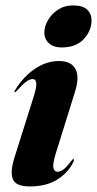

<svg xmlns="http://www.w3.org/2000/svg" viewBox="-20 -678 358 708"><path d="M207.5 -503Q177.5 -503 160.5 -518.5Q143.5 -534 143.5 -558Q143.5 -580.5 157 -603.8Q170.5 -627 194 -642.5Q217.5 -658 248.5 -658Q285.5 -658 301.5 -642.5Q317.5 -627 317.5 -603.5Q317.5 -564.5 288.8 -533.8Q260 -503 207.5 -503ZM186.5 -115Q173.5 -73 177 -58.8Q180.5 -44.5 192 -44.5Q202 -44.5 213.8 -53Q225.5 -61.5 242.5 -84Q248.5 -92 250.5 -91.5Q255.5 -91.5 249.5 -79Q230.5 -40.5 190.5 -15.5Q150.5 9.5 90 9.5Q39 9.5 27.8 -16.5Q16.5 -42.5 33 -96L104.5 -322.5Q115.5 -358 113.8 -372.2Q112 -386.5 100.5 -386.5Q90.5 -386.5 77.5 -377.5Q64.5 -368.5 42.5 -343.5Q37 -338 34.5 -338Q31 -338.5 35.5 -345.5Q64.5 -393.5 107.2 -423.2Q150 -453 198 -453Q241 -453 257.5 -425Q274 -397 257 -341Z"/></svg>

Font: Fraunces 144pt S000
Style: Bold Italic
Weight: 700
Italic angle: -16°
Version: Version 1.000; ttfautohint (v1.8.3)